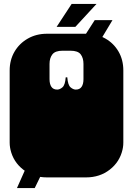

<svg xmlns="http://www.w3.org/2000/svg" viewBox="-20 -893 674 973"><path d="M218 6Q148 6 97.5 -33.5Q47 -73 33 -135Q32 -140 31 -145.5Q30 -151 29.5 -157.5Q29 -164 29 -170V-171Q29 -178 29 -179.5Q29 -181 29 -186.5Q29 -192 29 -209V-260Q29 -277 29 -281.5Q29 -286 29 -288Q29 -290 29 -296V-297Q29 -304 29 -305.5Q29 -307 29 -312.5Q29 -318 29 -334V-536Q29 -589 53.5 -631Q78 -673 121 -697.5Q164 -722 218 -722H416Q471 -722 513.5 -698Q556 -674 580.5 -632Q605 -590 605 -536V-334Q605 -318 605 -312.5Q605 -307 605 -305.5Q605 -304 605 -297V-296Q605 -290 605 -288Q605 -286 605 -281.5Q605 -277 605 -260V-209Q605 -193 605 -187.5Q605 -182 605 -180.5Q605 -179 605 -172V-171Q605 -165 604.5 -158Q604 -151 603 -145.5Q602 -140 601 -135Q587 -73 536.5 -33.5Q486 6 416 6ZM66 60 119 -59H214L156 60ZM270 -439Q283 -439 296.5 -450.5Q310 -462 313 -501H321Q324 -462 337.5 -450.5Q351 -439 364 -439Q384 -439 393.5 -453Q403 -467 403 -492V-569Q403 -599 389 -617.5Q375 -636 337 -636H297Q260 -636 245.5 -617.5Q231 -599 231 -569V-492Q231 -467 240.5 -453Q250 -439 270 -439ZM383 -671 460 -791H550L478 -671ZM267 -757 343 -873H469L362 -757Z"/></svg>

Font: Danfo
Style: Regular
Weight: 400
Designer: Seyi Olusanya, David Udoh, Eyiyemi Adegbite, Mirko Velimirović
Version: Version 1.000